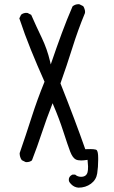

<svg xmlns="http://www.w3.org/2000/svg" viewBox="-20 -760 540 907"><path d="M312.5 71.3Q305.2 79.1 305.2 87.4Q305.2 89.4 305.2 91.8Q305.2 94.2 306.6 97.7Q309.1 103 316.4 110.4Q330.6 125 350.6 126.5Q384.3 126.5 409.7 107.9Q434.6 89.4 439.2 59.1Q443.8 28.8 443.8 -3.9Q443.8 -9.3 443.8 -14.2Q443.8 -43.5 436.5 -51.3Q434.6 -52.7 432.6 -53.2Q421.9 -55.7 409.2 -55.7Q396.5 -55.7 382.8 -55.2Q336.4 -188 265.6 -366.2Q295.4 -449.7 321.8 -533.9Q348.1 -618.2 381.3 -698.2Q381.8 -700.7 381.8 -703.1Q381.8 -705.6 381.6 -708.7Q381.3 -711.9 379.9 -715.8Q377.9 -724.1 373 -731L355.5 -739.7Q353 -740.2 351.1 -740.2Q335 -740.2 322.8 -730Q295.9 -668 272 -603.3Q248 -538.6 219.7 -455.6L216.3 -470.7Q202.6 -528.8 176.8 -582.5Q150.9 -636.2 127.4 -689.9L110.4 -698.7Q107.4 -699.2 103 -699.2Q98.6 -699.2 92 -697.3Q85.4 -695.3 79.6 -690.4L71.3 -673.3Q96.2 -598.1 126.2 -524.2Q156.2 -450.2 190.4 -374Q156.2 -290.5 129.2 -205.8Q102.1 -121.1 72.8 -36.6Q72.8 -17.6 83 -3.4L100.6 5.4Q103 5.9 105.5 5.9Q120.6 5.9 130.9 -2.4Q156.2 -67.4 177.7 -132.6Q199.2 -197.8 228.5 -272.5L232.4 -262.7Q258.8 -201.7 279.3 -138.2Q299.8 -74.7 311.5 -43.9Q322.8 -14.6 337.9 -6.8Q347.2 -2 363.3 -2Q374.5 -2 393.6 -4.9Q396 17.6 396 26.4Q396 45.4 393.6 53.7Q387.7 75.2 362.8 75.2Q346.7 75.2 335 64.9H322.3Q316.9 67.4 312.5 71.3Z"/></svg>

Font: Bakudai
Style: Light
Weight: 300
Version: Version 1.48